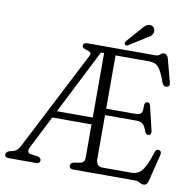

<svg xmlns="http://www.w3.org/2000/svg" viewBox="-106 -952 1065 1060"><g transform="rotate(10 426.0 -422.0)"><path d="M427 -76V-263H207L115.5 -83Q106.5 -65 109 -55.2Q111.5 -45.5 122 -43.5L164 -37.5Q184 -33.5 184 -18Q184 0 162 0H8.5Q-13.5 0 -13.5 -18Q-13.5 -30.5 5.5 -38L25.5 -43Q40.5 -47 49.2 -56.2Q58 -65.5 65 -79L349 -631.5Q357 -646.5 352 -652Q347 -657.5 332 -662Q318.5 -665.5 311.2 -669.8Q304 -674 304 -682Q304 -700 326 -700H711.5Q724 -700 733.5 -709.2Q743 -718.5 753.5 -718.5Q772 -718.5 778.5 -694.5L813 -564.5Q819 -543.5 799.5 -539.5Q782 -535.5 773 -558Q756.5 -604.5 742.5 -626.5Q728.5 -648.5 712.8 -654.8Q697 -661 675.5 -661H491.5V-362.5H656Q679.5 -362.5 687.5 -373.2Q695.5 -384 694 -413Q694 -435 708 -437Q722.5 -439 727.5 -419.5L759 -287Q764.5 -265.5 748.5 -260.5Q734.5 -256 726 -275.5Q717 -302.5 704.8 -314.5Q692.5 -326.5 668.5 -326.5H491.5V-80.5Q491.5 -38.5 528 -38.5H688.5Q712 -38.5 729.8 -48.8Q747.5 -59 763.2 -87.8Q779 -116.5 796.5 -172.5Q802.5 -191.5 818 -188Q836 -184.5 830 -161L792.5 -10Q786 14.5 767.5 14.5Q755 14.5 744 7.2Q733 0 719.5 0H370.5Q348.5 0 348.5 -18Q348.5 -34 368 -38.5L402.5 -44Q427 -49 427 -76ZM409.5 -663 226 -301.5H427V-663ZM604 -828Q632 -864.5 657 -858.5Q669 -855.5 674.8 -844Q680.5 -832.5 677.5 -821Q673.5 -807.5 664.2 -800.5Q655 -793.5 639.5 -785L548.5 -727.5Q538 -722 531.5 -730Q528 -734.5 529.8 -739.5Q531.5 -744.5 535 -749.5Z"/></g></svg>

Font: Fraunces 144pt SuperSoft Light
Style: Regular
Weight: 300
Version: Version 1.000;[0bf87f6ff]